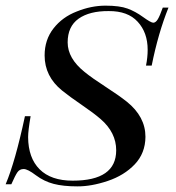

<svg xmlns="http://www.w3.org/2000/svg" viewBox="-37 -642 620 676"><path d="M482.9 -466.8Q482.9 -527.3 447.8 -565.4Q413.1 -603.5 345.7 -603Q278.3 -603.5 239.7 -576.2Q201.2 -548.8 201.2 -492.7Q201.2 -436.5 260.7 -388.7Q287.1 -367.2 334 -336.9Q380.9 -306.6 409.2 -284.2Q475.1 -231.4 475.1 -160.2Q474.6 -102.5 437.5 -63.5Q400.4 -24.4 342.3 -4.9Q284.2 14.6 234.9 14.2Q185.5 14.2 151.9 5.4Q118.2 -3.4 89.4 -24.9Q60.5 -46.9 46.4 -46.9Q32.2 -46.9 24.4 -35.6Q16.6 -24.4 2.9 6.8H-17.1Q16.6 -72.8 50.8 -232.9H70.8Q62 -182.1 62 -159.2Q62.5 -85.9 102.5 -45.9Q142.6 -5.9 218.8 -5.9Q372.1 -5.9 372.1 -112.8Q372.1 -175.3 317.4 -222.7Q293.9 -243.2 251 -272.5Q208 -301.8 181.6 -323.2Q120.1 -373 120.1 -446.8Q120.1 -502 151.4 -542Q182.6 -582 233.4 -601.6Q284.2 -622.1 334.5 -622.1Q384.3 -622.1 412.1 -611.8Q439.9 -601.6 466.8 -582Q493.7 -562.5 502.4 -562Q511.2 -562 518.6 -574.2Q525.9 -586.4 536.1 -615.2H556.2Q520 -525.4 497.1 -411.1H477.1Q482.9 -439.9 482.9 -466.8Z"/></svg>

Font: PlayfairDisplaySC-Italic
Style: Italic
Weight: 400
Italic angle: -14°
Designer: Claus Eggers Sørensen
Foundry: Claus Eggers Sørensen
Version: Version 1.004;PS 001.004;hotconv 1.0.70;makeotf.lib2.5.58329